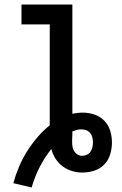

<svg xmlns="http://www.w3.org/2000/svg" viewBox="-20 -755 540 849"><path d="M120 74 39 55Q49 18 64 -17.5Q79 -53 99.5 -85.5Q120 -118 145 -147.5Q170 -177 200 -201V-647H75V-735H300V-252Q311 -254 322.5 -255.5Q334 -257 346 -257Q372 -257 397.5 -248.5Q423 -240 441.5 -221Q460 -202 467.5 -176.5Q475 -151 475 -125Q475 -98 467 -72Q459 -46 440.5 -27Q422 -8 396 0Q370 8 343 8Q320 8 297.5 1Q275 -6 256.5 -20Q238 -34 225.5 -53.5Q213 -73 207 -96Q177 -59 155 -15.5Q133 28 120 74ZM343 -66Q354 -66 364 -70.5Q374 -75 380 -84Q386 -93 388.5 -103.5Q391 -114 391 -125Q391 -136 388.5 -147Q386 -158 379 -166.5Q372 -175 361.5 -179Q351 -183 340 -183Q329 -183 319.5 -180.5Q310 -178 300 -174Q300 -166 300 -158Q300 -150 299 -142V-126Q299 -115 301 -104.5Q303 -94 308.5 -85.5Q314 -77 323.5 -71.5Q333 -66 343 -66Z"/></svg>

Font: Iosevka SS18 Semibold
Style: Regular
Weight: 600
Monospace: yes
Designer: Belleve Invis
Foundry: Belleve Invis
Version: Version 25.1.1; ttfautohint (v1.8.4)